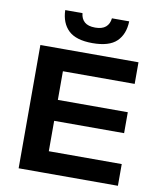

<svg xmlns="http://www.w3.org/2000/svg" viewBox="-91 -908 820 980"><g transform="rotate(10 319.0 -418.0)"><path d="M73 0V-639H209.5V0ZM94 0V-112.5H587.5V0ZM148 -270V-378.5H572V-270ZM94 -527V-639H581.5V-527ZM332.5 -694.5Q247.5 -694.5 208.2 -732Q169 -769.5 167 -836.5H256.5Q259 -807.5 277.5 -791.2Q296 -775 332.5 -775Q368.5 -775 387.2 -791Q406 -807 409 -836.5H498.5Q496.5 -769.5 457.8 -732Q419 -694.5 332.5 -694.5Z"/></g></svg>

Font: AnekLatin_SemiExpandedSemiBold
Style: Regular
Weight: 600
Width: 6
Designer: Yesha Goshar
Foundry: Ek Type
Version: Version 1.003